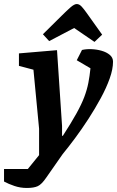

<svg xmlns="http://www.w3.org/2000/svg" viewBox="-102 -761 581 953"><path d="M31 172Q-1 172 -30.5 162Q-60 152 -82 140V78H36L92 9V-122L64 -415L-8 -434V-496L181 -512L206 -136V-87H210Q252 -152 277.5 -198Q303 -244 316.5 -280Q330 -316 336.5 -349.5Q343 -383 347 -422L279 -462L305 -513Q326 -518 352 -517Q378 -516 402.5 -509Q427 -502 443 -488.5Q459 -475 459 -455Q459 -418 442.5 -371.5Q426 -325 398 -273.5Q370 -222 337 -171Q304 -120 270.5 -75Q237 -30 209 4L128 120Q105 154 85.5 163Q66 172 31 172ZM367 -553 266 -622 142 -557 111 -591 203 -682Q230 -709 248.5 -725Q267 -741 279 -741Q292 -741 304 -727.5Q316 -714 328 -697L405 -589Z"/></svg>

Font: Faustina VF Beta
Style: Italic
Weight: 400
Italic angle: -8°
Designer: Alfonso Garcia
Foundry: Omnibus-Type
Version: Version 1.006